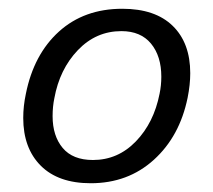

<svg xmlns="http://www.w3.org/2000/svg" viewBox="-20 -409 487 438"><path d="M33 -140Q33 -167 39 -195Q57 -285 114.5 -337Q172 -389 259 -389Q334 -389 374 -350Q414 -311 414 -242Q414 -216 408 -186Q390 -98 331 -44.5Q272 9 187 9Q113 9 73 -31Q33 -71 33 -140ZM104 -185Q100 -166 100 -144Q100 -99 123 -71.5Q146 -44 192 -44Q249 -44 290 -86.5Q331 -129 344 -195Q348 -214 348 -234Q348 -281 324.5 -309.5Q301 -338 257 -338Q199 -338 157.5 -294.5Q116 -251 104 -185Z"/></svg>

Font: Cambay Devanagari
Style: Italic
Weight: 400
Italic angle: -11°
Designer: Pooja Saxena
Foundry: Pooja Saxena
Version: Version 1.018;PS 001.018;hotconv 1.0.70;makeotf.lib2.5.58329